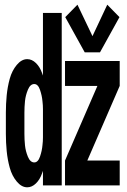

<svg xmlns="http://www.w3.org/2000/svg" viewBox="-20 -790 540 818"><path d="M96 8Q72 8 51.5 -16.5Q31 -41 21.5 -75.5Q12 -110 8.5 -146.5Q5 -183 5 -220V-310Q5 -347 8.5 -383.5Q12 -420 21.5 -454.5Q31 -489 51.5 -513.5Q72 -538 96 -538Q116 -538 133 -521.5Q150 -505 159 -479L163 -468V-735H243V0H163V-62L159 -51Q150 -25 133 -8.5Q116 8 96 8ZM257 0V-106L395 -424H257V-530H490V-424L352 -106H490V0ZM126 -98Q142 -98 150.5 -123Q159 -148 161 -172Q163 -188 163 -205V-325Q163 -342 161 -358Q159 -382 150.5 -407Q142 -432 126 -432Q109 -432 99 -408Q89 -384 86.5 -359.5Q84 -335 84 -310V-220Q84 -195 86.5 -170.5Q89 -146 99 -122Q109 -98 126 -98ZM341 -567 258 -717 310 -770 374 -636 437 -770 489 -717 406 -567Z"/></svg>

Font: Iosevka SS01
Style: Bold
Weight: 700
Monospace: yes
Designer: Belleve Invis
Foundry: Belleve Invis
Version: 2.3.3; ttfautohint (v1.8.3)